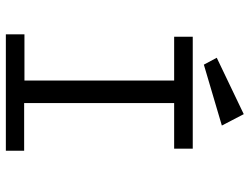

<svg xmlns="http://www.w3.org/2000/svg" viewBox="-116 -716 833 640"><g transform="rotate(90 300.0 -396.5)"><path d="M95 0V-62H249V-561H103V-623H476V-561H324V-61H483V0ZM196 -660 173 -703 361 -793 399 -720Z"/></g></svg>

Font: Inconsolata Expanded
Style: Regular
Weight: 400
Width: 7
Monospace: yes
Designer: Raph Levien, Cyreal, Brenton Simpson
Foundry: Raph Levien, Cyreal, Google
Version: Version 3.000; ttfautohint (v1.8.2.53-6de2)